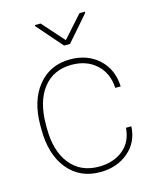

<svg xmlns="http://www.w3.org/2000/svg" viewBox="-112 -813 732 901"><g transform="rotate(-15 253.5 -363.0)"><path d="M263.2 -16.6Q335 -16.6 381.6 -54.7Q428.2 -92.8 432.6 -160.2H459Q455.1 -83.5 399.9 -36.9Q344.7 9.8 263.2 9.8Q164.1 9.8 105.7 -62Q47.4 -133.8 47.4 -256.8V-274.4Q47.4 -394.5 105.7 -466.3Q164.1 -538.1 262.2 -538.1Q346.2 -538.1 400.9 -487.8Q455.6 -437.5 459 -354H432.6Q429.2 -425.3 382.6 -468.5Q335.9 -511.7 262.2 -511.7Q173.8 -511.7 123.8 -448Q73.7 -384.3 73.7 -271V-253.9Q73.7 -143.1 124.3 -79.8Q174.8 -16.6 263.2 -16.6ZM266.6 -630.4 361.3 -736.3H387.2V-730L280.8 -607.9H252L144.5 -731V-736.3H172.4Z"/></g></svg>

Font: Roboto Thin
Style: Regular
Weight: 250
Designer: Google
Version: Version 2.134; 2016